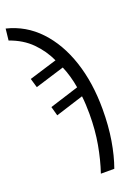

<svg xmlns="http://www.w3.org/2000/svg" viewBox="-269 -834 797 1142"><g transform="rotate(-20 130.0 -262.5)"><path d="M161 240Q187 163 203 74Q219 -15 219 -118Q219 -146 217.5 -176Q216 -206 213 -231L36 -175L20 -233L204 -291Q198 -328 187.5 -364.5Q177 -401 164 -431L-21 -374L-38 -432L138 -486Q107 -554 53 -608.5Q-1 -663 -84 -692L-76 -765Q43 -736 127.5 -646.5Q212 -557 257 -421.5Q302 -286 302 -118Q302 -12 287 78Q272 168 246 240Z"/></g></svg>

Font: Noto Sans ExtraCondensed
Style: Regular
Weight: 400
Width: 2
Designer: Monotype Design Team
Foundry: Monotype Imaging Inc.
Version: Version 2.013; ttfautohint (v1.8.4.7-5d5b)